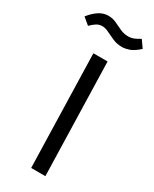

<svg xmlns="http://www.w3.org/2000/svg" viewBox="-273 -895 761 948"><g transform="rotate(30 107.5 -421.0)"><path d="M179.2 -741.2Q148.9 -741.2 125 -751.7Q101.1 -762.2 81.1 -772.2Q61 -782.2 43.9 -782.2Q25.9 -782.2 11.5 -773.2Q-2.9 -764.2 -19 -748L-57.1 -779.8Q-34.2 -809.1 -9 -825.4Q16.1 -841.8 43.9 -841.8Q68.8 -841.8 89.8 -831.8Q110.8 -821.8 132.3 -811.8Q153.8 -801.8 179.2 -801.8Q194.8 -801.8 209 -807.4Q223.1 -813 243.2 -825.2L272 -784.2Q240.2 -755.9 217.5 -748.5Q194.8 -741.2 179.2 -741.2ZM88.9 0 71.8 -644H152.8L169.9 0Z"/></g></svg>

Font: Kurinto Seri
Style: Regular
Weight: 400
Designer: Kurinto was developed by Clint Goss from a range of fonts that are compatible with the SIL Open Font License Version 1.1
Foundry: Clinton F. Goss
Version: Version 2.196; July 25, 2020